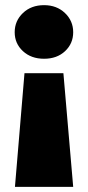

<svg xmlns="http://www.w3.org/2000/svg" viewBox="-20 -571 341 745"><path d="M264 -446Q264 -402 232.5 -372.5Q201 -343 151 -343Q101 -343 69 -372.5Q37 -402 37 -446Q37 -490 69 -520.5Q101 -551 151 -551Q200 -551 232 -520.5Q264 -490 264 -446ZM264 154H38L75 -287H226Z"/></svg>

Font: Idrija
Style: Regular
Weight: 800
Designer: Julieta Ulanovsky
Foundry: Julieta Ulanovsky
Version: Version 7.200